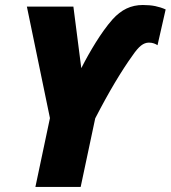

<svg xmlns="http://www.w3.org/2000/svg" viewBox="-20 -740 676 760"><path d="M120.1 0 177.7 -272.5 86.4 -713.9H270.5L301.8 -470.2Q314.9 -496.1 329.3 -521.7Q343.8 -547.4 359.1 -572Q374.5 -596.7 391.1 -619.9Q407.7 -643.1 425.3 -663.1Q451.7 -692.4 481 -706.3Q510.3 -720.2 545.4 -720.2Q573.2 -720.2 594.7 -715.8Q616.2 -711.4 635.7 -702.6L603.5 -561Q598.1 -564.9 589.4 -568.1Q580.6 -571.3 569.3 -571.3Q553.2 -571.3 538.3 -559.6Q523.4 -547.9 504.4 -520Q488.8 -498.5 471.2 -471.4Q453.6 -444.3 434.8 -412.8Q416 -381.3 396.5 -345.9Q377 -310.5 356.9 -271.5L299.3 0Z"/></svg>

Font: Open Sans SemiCondensed ExtraBold
Style: Italic
Weight: 800
Width: 4
Italic angle: -12°
Designer: Monotype Design Team
Foundry: Monotype Imaging Inc.
Version: Version 3.003